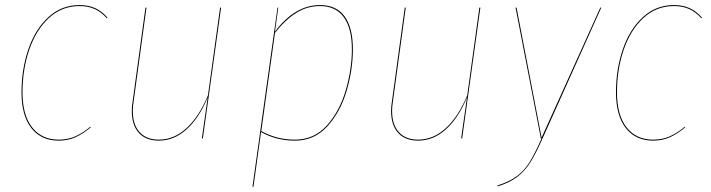

<svg xmlns="http://www.w3.org/2000/svg" viewBox="-20 -547 2812 759"><path d="M405 -477 402 -475Q381 -499 355 -511Q329 -523 294 -523Q224 -523 173 -475.5Q122 -428 95.5 -350Q69 -272 69 -182Q69 -92 107 -43.5Q145 5 212 5Q248 5 277.5 -8Q307 -21 337 -46L339 -44Q310 -19 279.5 -5Q249 9 212 9Q143 9 104 -40.5Q65 -90 65 -182Q65 -273 92 -352Q119 -431 171 -479Q223 -527 294 -527Q330 -527 357 -514.5Q384 -502 405 -477Z M501 -109Q501 -126 504 -144L555 -517H559L508 -144Q505 -126 505 -109Q505 -54 532 -24.5Q559 5 608 5Q668 5 717.5 -40.5Q767 -86 802 -170L850 -517H854L782 0H778L801 -162Q767 -80 717.5 -35.5Q668 9 608 9Q557 9 529 -21.5Q501 -52 501 -109Z M1077 -517H1080L1067 -422Q1146 -527 1245 -527Q1310 -527 1342.5 -482Q1375 -437 1375 -352Q1375 -272 1350.5 -188.5Q1326 -105 1274.5 -48Q1223 9 1146 9Q1072 9 1012 -25L982 191L978 192ZM1371 -352Q1371 -435 1339 -479Q1307 -523 1245 -523Q1194 -523 1151 -496Q1108 -469 1067 -417L1013 -29Q1073 5 1146 5Q1222 5 1272.5 -51.5Q1323 -108 1347 -191Q1371 -274 1371 -352Z M1526 -109Q1526 -126 1529 -144L1580 -517H1584L1533 -144Q1530 -126 1530 -109Q1530 -54 1557 -24.5Q1584 5 1633 5Q1693 5 1742.5 -40.5Q1792 -86 1827 -170L1875 -517H1879L1807 0H1803L1826 -162Q1792 -80 1742.5 -35.5Q1693 9 1633 9Q1582 9 1554 -21.5Q1526 -52 1526 -109Z M2125 0Q2097 63 2075.5 96.5Q2054 130 2024.5 152.5Q1995 175 1947 190V186Q1994 171 2023 149.5Q2052 128 2072.5 95.5Q2093 63 2121 0H2118L2018 -517H2022L2121 -3L2353 -517H2357Z M2755 -477 2752 -475Q2731 -499 2705 -511Q2679 -523 2644 -523Q2574 -523 2523 -475.5Q2472 -428 2445.5 -350Q2419 -272 2419 -182Q2419 -92 2457 -43.5Q2495 5 2562 5Q2598 5 2627.5 -8Q2657 -21 2687 -46L2689 -44Q2660 -19 2629.5 -5Q2599 9 2562 9Q2493 9 2454 -40.5Q2415 -90 2415 -182Q2415 -273 2442 -352Q2469 -431 2521 -479Q2573 -527 2644 -527Q2680 -527 2707 -514.5Q2734 -502 2755 -477Z"/></svg>

Font: Fira Sans Condensed Four
Style: Italic
Weight: 100
Width: 3
Italic angle: -8°
Designer: bBox Type GmbH & Carrois Corporate GbR & Edenspiekermann AG
Foundry: bBox Type GmbH & Carrois Corporate GbR & Edenspiekermann AG
Version: Version 4.301